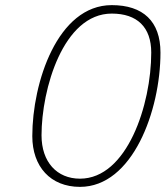

<svg xmlns="http://www.w3.org/2000/svg" viewBox="-20 -721 646 749"><path d="M416 -668C515 -668 570 -615 570 -516C570 -313 476 -24 292 -24C202 -24 142 -89 142 -193C142 -372 226 -668 416 -668ZM416 -701C204 -701 106 -398 106 -190C106 -71 177 8 292 8C497 8 606 -289 606 -516C606 -638 538 -701 416 -701Z"/></svg>

Font: RazerF5 Thin
Style: Italic
Weight: 250
Foundry: Razer Inc.
Version: Version 2